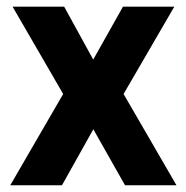

<svg xmlns="http://www.w3.org/2000/svg" viewBox="-20 -548 549 568"><path d="M255.8 -371.8 343.8 -528.3H495.7L345.6 -269.9L502 0H349.8L256.1 -165.6L163.4 0H10.4L166.9 -269.9L17.2 -528.3H169.8Z"/></svg>

Font: Heebo
Style: Regular
Weight: 400
Designer: Oded Ezer
Foundry: Ezer Type House
Version: Version 3.100